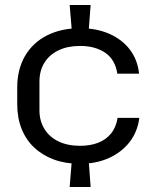

<svg xmlns="http://www.w3.org/2000/svg" viewBox="-20 -749 621 769"><path d="M269 -610 259 -729H343L334 -610ZM259 0 269 -124H334L343 0ZM300 -93Q242 -93 196 -110Q150 -127 117 -158Q84 -189 66.5 -233Q49 -277 49 -332V-398Q49 -471 80 -524.5Q111 -578 168 -607Q225 -636 301 -636Q367 -636 418 -613.5Q469 -591 500 -550.5Q531 -510 537 -454H450Q441 -511 401 -538Q361 -565 301 -565Q251 -565 214.5 -547.5Q178 -530 158 -498Q138 -466 138 -422V-307Q138 -265 158 -232.5Q178 -200 214.5 -182.5Q251 -165 301 -165Q341 -165 372.5 -177Q404 -189 424.5 -214Q445 -239 451 -277H538Q531 -221 499 -180Q467 -139 416 -116Q365 -93 300 -93Z"/></svg>

Font: Hubot Sans
Style: Regular
Weight: 400
Designer: Deni Anggara
Foundry: GitHub, Inc., Subsidiary of Microsoft Corporation
Version: Version 2.000